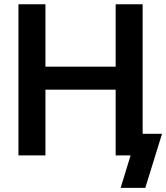

<svg xmlns="http://www.w3.org/2000/svg" viewBox="-20 -748 800 924"><path d="M68.8 0V-727.5H198.7V-427.2H536.6V-727.5H666.5V0H536.6V-316.4H198.7V0ZM560.5 156.2 608.4 0H571.3V-104H759.8L679.2 156.2Z"/></svg>

Font: Inter 20pt SemiBold
Style: Regular
Weight: 600
Version: Version 4.001;git-66647c0bb